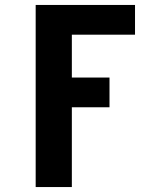

<svg xmlns="http://www.w3.org/2000/svg" viewBox="-20 -550 640 775"><path d="M124 205V-530H525V-410H270V-237H422V-117H270V205Z"/></svg>

Font: Iosevka Curly Slab HvEx
Style: Regular
Weight: 900
Width: 7
Monospace: yes
Designer: Belleve Invis
Foundry: Belleve Invis
Version: Version 11.1.0; ttfautohint (v1.8.3)